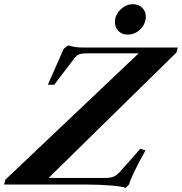

<svg xmlns="http://www.w3.org/2000/svg" viewBox="-81 -893 880 929"><path d="M536.1 -725.6Q509.3 -725.6 492.2 -742.9Q475.1 -760.3 475.1 -786.6Q475.1 -820.3 501.7 -846.4Q528.3 -872.6 561.5 -872.6Q589.4 -872.6 606.9 -855.7Q624.5 -838.9 624.5 -812.5Q624.5 -779.3 598.9 -752.4Q573.2 -725.6 536.1 -725.6ZM526.9 16.1Q508.3 8.8 454.1 4.4Q399.9 0 340.8 0H-61L-55.2 -23.4L589.8 -634.8H339.8Q314 -634.8 301.5 -629.6Q289.1 -624.5 278.3 -610.4L181.2 -482.9H150.4L227.1 -656.7L248.5 -673.3Q281.7 -663.1 315.9 -663.1H778.8L772.9 -639.2L154.3 -32.2H431.2Q455.1 -32.2 469.7 -38.8Q484.4 -45.4 500 -62.5L598.1 -173.3L623 -165.5Q553.7 -41 543.9 -1Z"/></svg>

Font: Elstob 18pt
Style: Bold Italic
Weight: 700
Italic angle: -20°
Designer: Peter S. Baker
Version: Version 1.015